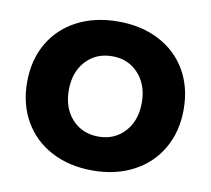

<svg xmlns="http://www.w3.org/2000/svg" viewBox="-66 -617 765 697"><g transform="rotate(10 316.5 -268.5)"><path d="M605 -269Q605 -188 569 -125.5Q533 -63 467.5 -28.5Q402 6 317 6Q231 6 165.5 -28.5Q100 -63 64 -125.5Q28 -188 28 -269Q28 -351 64 -413Q100 -475 165.5 -509Q231 -543 317 -543Q402 -543 467.5 -509Q533 -475 569 -413Q605 -351 605 -269ZM182 -267Q182 -201 219.5 -160Q257 -119 317 -119Q376 -119 413.5 -160Q451 -201 451 -267Q451 -333 413.5 -374Q376 -415 317 -415Q257 -415 219.5 -374Q182 -333 182 -267Z"/></g></svg>

Font: TypoPRO Montserrat Alternates
Style: Regular
Weight: 600
Designer: Julieta Ulanovsky
Foundry: Julieta Ulanovsky
Version: Version 6.001